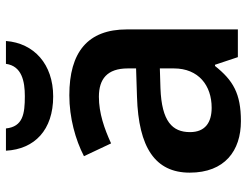

<svg xmlns="http://www.w3.org/2000/svg" viewBox="-110 -690 811 630"><g transform="rotate(-90 295.0 -375.5)"><path d="M475 -761H400C393 -709 343 -699 294 -699C236 -699 194 -705 188 -761H115C120 -667 183 -606 293 -606C399 -606 468 -669 475 -761ZM297 -553C223 -553 151 -533 97 -505L139 -416C187 -438 238 -456 292 -456C350 -456 385 -429 385 -361V-334L292 -331C125 -326 43 -271 43 -158C43 -43 115 10 212 10C303 10 346 -16 393 -75H397L422 0H513V-364C513 -493 438 -553 297 -553ZM320 -254 385 -256V-210C385 -129 329 -86 256 -86C208 -86 176 -107 176 -157C176 -215 211 -250 320 -254Z"/></g></svg>

Font: Noto Sans Balinese SemiBold
Style: Regular
Weight: 600
Designer: Aditya Bayu, David Williams
Foundry: David Williams
Version: Version 2.005